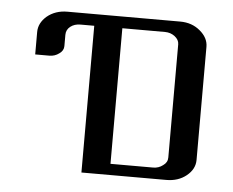

<svg xmlns="http://www.w3.org/2000/svg" viewBox="-40 -483 643 529"><g transform="rotate(5 282.0 -219.0)"><path d="M47.9 -313V-375Q47.9 -399.9 69.8 -418.9Q92.8 -438 126 -438H438Q470.7 -438 493.2 -418.9Q516.1 -399.9 516.1 -375V-62Q516.1 -36.6 493.2 -18.1Q470.7 0 438 0H203.1V-405.8H165Q148.4 -405.8 137.2 -397Q126 -388.2 126 -374V-342.8Q126 -330.1 113.8 -321.8Q102.1 -313 86.9 -313ZM280.8 -30.8H398.9Q414.1 -30.8 425.8 -40Q438 -48.3 438 -62V-375Q438 -387.7 425.8 -397Q414.1 -405.8 398.9 -405.8H280.8Z"/></g></svg>

Font: Hhenum
Style: Regular
Weight: 400
Designer: T. Christopher White
Version: Version 1.0